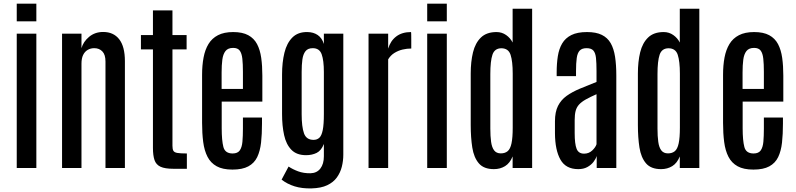

<svg xmlns="http://www.w3.org/2000/svg" viewBox="-20 -916 4340 1047"><path d="M71.3 0V-732.4H178.2V0ZM71.3 -799.8V-896H178.2V-799.8Z M318.4 0V-732.4H424.3V-653.3Q434.1 -688.5 465.8 -715.1Q497.6 -741.7 542.5 -741.7Q599.1 -741.7 630.1 -701.9Q661.1 -662.1 661.1 -582.5V0H555.2V-580.6Q555.2 -618.2 538.1 -635.7Q521 -653.3 494.1 -653.3Q474.1 -653.3 458.3 -644Q442.4 -634.8 433.3 -616.2Q424.3 -597.7 424.3 -568.8V0Z M926.3 4.4Q879.4 4.4 855.2 -6.8Q831.1 -18.1 822.5 -43.2Q814 -68.4 814 -109.4V-646.5H748.5V-724.6H814V-859.4H920.4V-724.6H997.6V-646.5H920.4V-121.1Q920.4 -103 925.3 -94Q930.2 -85 947 -82Q963.9 -79.1 999 -79.1V4.4Z M1247.6 8.8Q1194.3 8.8 1161.6 -9.3Q1128.9 -27.3 1111.6 -61Q1094.2 -94.7 1088.1 -141.8Q1082 -189 1082 -246.1V-507.8Q1082 -559.6 1090.1 -602.3Q1098.1 -645 1116.9 -676Q1135.7 -707 1168.7 -724.1Q1201.7 -741.2 1251.5 -741.2Q1302.2 -741.2 1333.7 -724.1Q1365.2 -707 1381.8 -675.5Q1398.4 -644 1404.5 -600.3Q1410.6 -556.6 1410.6 -503.9V-361.8H1189V-216.3Q1189 -149.9 1198.2 -114.5Q1207.5 -79.1 1248.5 -79.1Q1275.9 -79.1 1287.6 -95.9Q1299.3 -112.8 1302 -143.3Q1304.7 -173.8 1304.7 -214.8V-274.9H1408.7V-242.2Q1408.7 -184.6 1403.6 -138.4Q1398.4 -92.3 1382.6 -59.3Q1366.7 -26.4 1334.2 -8.8Q1301.8 8.8 1247.6 8.8ZM1188.5 -431.2H1304.7V-524.4Q1304.7 -566.9 1301.5 -595.9Q1298.3 -625 1287.4 -639.9Q1276.4 -654.8 1251.5 -654.8Q1223.1 -654.8 1209.7 -637.7Q1196.3 -620.6 1192.4 -590.6Q1188.5 -560.5 1188.5 -521Z M1679.7 111.3Q1627 112.8 1586.4 100.1Q1545.9 87.4 1515.6 63.5L1553.7 -7.8Q1576.2 7.3 1605.7 18.3Q1635.3 29.3 1673.3 28.8Q1708 27.8 1727.1 2.9Q1746.1 -22 1746.1 -63.5V-130.9Q1731.9 -94.7 1706.8 -82.3Q1681.6 -69.8 1648.9 -69.8Q1597.7 -69.8 1569.1 -99.1Q1540.5 -128.4 1529.3 -179.2Q1518.1 -230 1518.1 -294.4V-509.8Q1518.1 -575.7 1531 -628.4Q1543.9 -681.2 1574.5 -711.7Q1605 -742.2 1656.7 -741.2Q1689.5 -740.7 1712.6 -724.9Q1735.8 -709 1746.1 -676.3V-732.4H1852.1V-72.8Q1852.1 -39.1 1844 -6.8Q1835.9 25.4 1816.9 51.8Q1797.9 78.1 1764.4 94Q1731 109.9 1679.7 111.3ZM1689.9 -153.3Q1709 -153.3 1721.4 -164.8Q1733.9 -176.3 1740 -206.8Q1746.1 -237.3 1746.1 -294.4V-523.4Q1746.1 -586.4 1734.1 -619.9Q1722.2 -653.3 1685.5 -653.3Q1658.7 -653.3 1645.8 -636.7Q1632.8 -620.1 1628.9 -591.3Q1625 -562.5 1625 -524.4V-293.5Q1625 -224.6 1637.7 -189Q1650.4 -153.3 1689.9 -153.3Z M1989.7 0V-732.4H2096.7V-650.9Q2109.4 -693.4 2140.9 -717.3Q2172.4 -741.2 2221.2 -741.2Q2222.2 -741.2 2222.4 -727.5Q2222.7 -713.9 2222.7 -696.3Q2222.7 -678.7 2222.7 -665Q2222.7 -651.4 2222.7 -651.4Q2199.2 -651.4 2175.3 -645.8Q2151.4 -640.1 2130.6 -627.2Q2109.9 -614.3 2096.7 -592.3V0Z M2309.6 0V-732.4H2416.5V0ZM2309.6 -799.8V-896H2416.5V-799.8Z M2673.3 6.3Q2618.2 6.3 2591.1 -25.4Q2564 -57.1 2555.4 -111.6Q2546.9 -166 2546.9 -234.4V-515.6Q2546.9 -579.6 2559.3 -630.6Q2571.8 -681.6 2602.5 -711.4Q2633.3 -741.2 2687.5 -741.2Q2716.8 -741.2 2740 -724.9Q2763.2 -708.5 2775.4 -684.1V-868.2H2881.8V0H2775.4V-63Q2760.7 -26.4 2734.1 -10Q2707.5 6.3 2673.3 6.3ZM2710.9 -79.6Q2733.9 -79.6 2748.3 -91.6Q2762.7 -103.5 2769.3 -134.3Q2775.9 -165 2775.9 -220.2V-514.2Q2775.9 -581.5 2764.2 -617.2Q2752.4 -652.8 2713.4 -652.8Q2677.2 -652.3 2665.5 -617.9Q2653.8 -583.5 2653.8 -511.7V-214.8Q2653.8 -173.3 2658 -142.8Q2662.1 -112.3 2674.6 -95.9Q2687 -79.6 2710.9 -79.6Z M3133.3 6.3Q3065.4 6.3 3036.1 -45.7Q3006.8 -97.7 3006.3 -189V-254.9Q3006.3 -305.7 3022.9 -338.6Q3039.6 -371.6 3070.1 -393.3Q3100.6 -415 3142.1 -432.4Q3183.6 -449.7 3232.9 -469.2V-527.3Q3232.9 -572.3 3230 -599.9Q3227.1 -627.4 3215.6 -640.4Q3204.1 -653.3 3178.7 -653.3Q3153.8 -653.3 3141.4 -640.4Q3128.9 -627.4 3125 -599.6Q3121.1 -571.8 3121.1 -527.8V-501H3015.6V-522Q3015.6 -569.8 3022 -609.9Q3028.3 -649.9 3045.7 -679.2Q3063 -708.5 3095.7 -724.9Q3128.4 -741.2 3181.2 -741.2Q3230.5 -741.2 3261.7 -725.8Q3293 -710.4 3310.1 -680.7Q3327.1 -650.9 3334 -606.7Q3340.8 -562.5 3340.8 -504.4V0H3233.9V-65.4Q3229 -49.3 3216.1 -32.7Q3203.1 -16.1 3182.6 -4.9Q3162.1 6.3 3133.3 6.3ZM3165 -78.1Q3190.9 -78.1 3209.2 -95.2Q3227.5 -112.3 3232.9 -129.4V-402.3Q3197.3 -386.7 3174.1 -373.5Q3150.9 -360.4 3137.7 -345.9Q3124.5 -331.5 3119.1 -311.5Q3113.8 -291.5 3113.8 -261.2V-190.4Q3113.8 -130.9 3124.3 -104.5Q3134.8 -78.1 3165 -78.1Z M3585 6.3Q3529.8 6.3 3502.7 -25.4Q3475.6 -57.1 3467 -111.6Q3458.5 -166 3458.5 -234.4V-515.6Q3458.5 -579.6 3470.9 -630.6Q3483.4 -681.6 3514.2 -711.4Q3544.9 -741.2 3599.1 -741.2Q3628.4 -741.2 3651.6 -724.9Q3674.8 -708.5 3687 -684.1V-868.2H3793.5V0H3687V-63Q3672.4 -26.4 3645.8 -10Q3619.1 6.3 3585 6.3ZM3622.6 -79.6Q3645.5 -79.6 3659.9 -91.6Q3674.3 -103.5 3680.9 -134.3Q3687.5 -165 3687.5 -220.2V-514.2Q3687.5 -581.5 3675.8 -617.2Q3664.1 -652.8 3625 -652.8Q3588.9 -652.3 3577.1 -617.9Q3565.4 -583.5 3565.4 -511.7V-214.8Q3565.4 -173.3 3569.6 -142.8Q3573.7 -112.3 3586.2 -95.9Q3598.6 -79.6 3622.6 -79.6Z M4088.4 8.8Q4035.2 8.8 4002.4 -9.3Q3969.7 -27.3 3952.4 -61Q3935.1 -94.7 3929 -141.8Q3922.9 -189 3922.9 -246.1V-507.8Q3922.9 -559.6 3930.9 -602.3Q3939 -645 3957.8 -676Q3976.6 -707 4009.5 -724.1Q4042.5 -741.2 4092.3 -741.2Q4143.1 -741.2 4174.6 -724.1Q4206.1 -707 4222.7 -675.5Q4239.3 -644 4245.4 -600.3Q4251.5 -556.6 4251.5 -503.9V-361.8H4029.8V-216.3Q4029.8 -149.9 4039.1 -114.5Q4048.3 -79.1 4089.4 -79.1Q4116.7 -79.1 4128.4 -95.9Q4140.1 -112.8 4142.8 -143.3Q4145.5 -173.8 4145.5 -214.8V-274.9H4249.5V-242.2Q4249.5 -184.6 4244.4 -138.4Q4239.3 -92.3 4223.4 -59.3Q4207.5 -26.4 4175 -8.8Q4142.6 8.8 4088.4 8.8ZM4029.3 -431.2H4145.5V-524.4Q4145.5 -566.9 4142.3 -595.9Q4139.2 -625 4128.2 -639.9Q4117.2 -654.8 4092.3 -654.8Q4064 -654.8 4050.5 -637.7Q4037.1 -620.6 4033.2 -590.6Q4029.3 -560.5 4029.3 -521Z"/></svg>

Font: Antonio Medium
Style: Regular
Weight: 500
Designer: Vernon Adams
Foundry: Vernon Adams
Version: Version 1.002